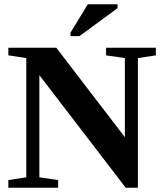

<svg xmlns="http://www.w3.org/2000/svg" viewBox="-20 -878 762 898"><path d="M564 -606.4 476.1 -619.1V-654.8H709V-619.1L625 -606.4V0H567.9L164.1 -526.4V-48.8L252 -35.6V0H19V-35.6L103 -48.8V-606.4L19 -619.1V-654.8H243.2L564 -236.3ZM309.6 -709V-725.1L390.6 -857.9H529.8V-839.8L351.6 -709Z"/></svg>

Font: Tinos
Style: Bold
Weight: 700
Designer: Steve Matteson
Foundry: Monotype Imaging Inc.
Version: Version 1.23